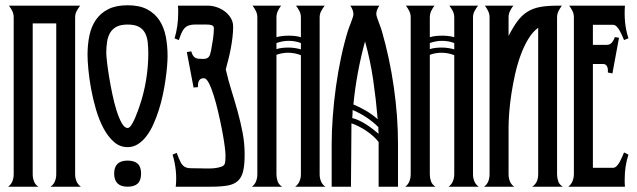

<svg xmlns="http://www.w3.org/2000/svg" viewBox="-20 -705 2406 725"><path d="M10.7 0Q22 -8.3 26.9 -20.8Q31.7 -33.2 31.7 -46.4V-639.6Q31.7 -652.3 26.4 -663.3Q21 -674.3 13.7 -683.6H282.7Q275.4 -674.3 269.5 -663.3Q263.7 -652.3 263.7 -639.6V-46.4Q263.7 -33.2 268.8 -20.8Q273.9 -8.3 285.2 0H170.9Q182.6 -8.3 187.5 -20.8Q192.4 -33.2 192.4 -46.4V-616.7H103.5V-46.4Q103.5 -33.2 108.2 -20.5Q112.8 -7.8 125 0Z M461.9 0Q411.1 0 411.1 -49.8Q411.1 -98.6 461.9 -98.6Q486.8 -98.6 499.8 -86.9Q512.7 -75.2 512.7 -49.8Q512.7 -23.4 499.8 -11.7Q486.8 0 461.9 0ZM461.9 -685.1Q506.8 -685.1 535.9 -669.7Q564.9 -654.3 582 -628.2Q599.1 -602.1 606 -567.1Q612.8 -532.2 612.8 -493.2Q612.8 -477.5 610.8 -454.3Q608.9 -431.2 605 -404.1Q601.1 -377 595 -347.7Q588.9 -318.4 579.8 -290Q570.8 -261.7 559.3 -236.1Q547.9 -210.4 533.2 -191.2Q518.6 -171.9 500.7 -160.6Q482.9 -149.4 461.9 -149.4Q432.6 -149.4 410.2 -169.2Q387.7 -189 370.8 -220.7Q354 -252.4 342.5 -291.5Q331.1 -330.6 324 -369.4Q316.9 -408.2 313.7 -442.4Q310.5 -476.6 310.5 -498Q310.5 -536.6 317.6 -570.8Q324.7 -605 342.3 -630.4Q359.9 -655.8 388.9 -670.4Q418 -685.1 461.9 -685.1ZM540 -502.9Q540 -525.4 537.8 -545.4Q535.6 -565.4 527.8 -580.3Q520 -595.2 504.4 -603.8Q488.8 -612.3 461.9 -612.3Q436 -612.3 420.2 -604Q404.3 -595.7 395.8 -581.1Q387.2 -566.4 384.3 -546.9Q381.3 -527.3 381.3 -504.9Q381.3 -496.1 384 -471.7Q386.7 -447.3 391.8 -415.8Q397 -384.3 404.1 -350.1Q411.1 -315.9 420.2 -287.4Q429.2 -258.8 439.7 -240.2Q450.2 -221.7 461.9 -221.7Q468.8 -221.7 476.1 -232.9Q483.4 -244.1 489.5 -258.3Q495.6 -272.5 500.5 -286.1Q505.4 -299.8 506.8 -304.2Q522.9 -350.1 531.5 -402.1Q540 -454.1 540 -502.9Z M832.5 -442.9Q841.8 -402.3 854 -363.3Q866.2 -324.2 877.2 -284.7Q888.2 -245.1 896 -204.6Q903.8 -164.1 903.8 -121.1Q903.8 -81.5 897.9 -57.9Q892.1 -34.2 877.4 -21.2Q862.8 -8.3 838.1 -4.2Q813.5 0 775.9 0H643.6Q647 -30.8 643.8 -61Q640.6 -91.3 631.8 -121.1L647 -127.9Q655.8 -105 661.9 -93Q668 -81.1 676.5 -75.7Q685.1 -70.3 698.7 -69.8Q712.4 -69.3 736.3 -69.3Q744.1 -69.3 759 -68.8Q773.9 -68.4 789.1 -69.8Q804.2 -71.3 816.2 -75.7Q828.1 -80.1 829.6 -89.8Q831.1 -97.2 831.3 -105.2Q831.5 -113.3 831.5 -120.6Q831.5 -130.4 828.1 -155.8Q824.7 -181.2 818.6 -213.1Q812.5 -245.1 804.4 -279.8Q796.4 -314.5 787.4 -343.5Q778.3 -372.6 768.8 -391.1Q759.3 -409.7 750 -409.7Q737.3 -409.7 732.4 -401.6Q727.5 -393.6 727.5 -382.3V-376L710.9 -374.5L685.5 -508.3L702.1 -511.2Q705.1 -501 708.7 -495.4Q712.4 -489.7 717.5 -486.8Q722.7 -483.9 729.5 -483.2Q736.3 -482.4 746.1 -482.4Q754.4 -482.4 759.8 -484.4Q765.1 -486.3 768.3 -490.2Q771.5 -494.1 773.4 -500Q775.4 -505.9 776.9 -513.7Q780.8 -533.7 784.2 -556.6Q787.6 -579.6 787.6 -599.6Q787.6 -604.5 784.4 -606.9Q781.2 -609.4 776.9 -610.6Q772.5 -611.8 767.6 -612.1Q762.7 -612.3 759.3 -612.3Q733.4 -612.3 716.8 -612.3Q700.2 -612.3 689.2 -607.4Q678.2 -602.5 670.7 -590.3Q663.1 -578.1 655.3 -553.7L639.2 -560.1Q646 -583 649.4 -606.7Q652.8 -630.4 652.8 -655.3Q652.8 -662.6 652.8 -669.7Q652.8 -676.8 651.9 -683.6H765.1Q781.2 -683.6 798.1 -678Q814.9 -672.4 828.9 -661.9Q842.8 -651.4 851.6 -636.7Q860.4 -622.1 860.4 -604Q860.4 -585 857.9 -564.2Q855.5 -543.5 851.6 -522.7Q847.7 -502 842.5 -481.4Q837.4 -460.9 832.5 -442.9Z M931.2 0Q942.4 -8.3 947 -20.8Q951.7 -33.2 951.7 -46.4V-639.6Q951.7 -652.3 946.3 -663.3Q940.9 -674.3 933.6 -683.6H1041.5Q1034.2 -674.3 1029.1 -663.3Q1023.9 -652.3 1023.9 -639.6V-564.5Q1035.2 -567.9 1046.6 -569.1Q1058.1 -570.3 1070.3 -570.3Q1081.5 -570.3 1093.3 -569.1Q1105 -567.9 1116.2 -564.5V-639.6Q1116.2 -652.3 1110.6 -663.3Q1105 -674.3 1097.7 -683.6H1206.1Q1198.7 -674.3 1192.9 -663.3Q1187 -652.3 1187 -639.6V-46.4Q1187 -33.2 1191.9 -20.8Q1196.8 -8.3 1208.5 0H1094.7Q1106 -8.3 1111.1 -20.8Q1116.2 -33.2 1116.2 -46.4V-496.6Q1092.3 -505.9 1068.4 -505.9Q1057.1 -505.9 1045.7 -503.9Q1034.2 -502 1023.9 -498V-46.4Q1023.9 -33.2 1028.3 -20.5Q1032.7 -7.8 1045.4 0ZM1116.2 -542.5Q1094.2 -550.8 1070.3 -550.8Q1047.4 -550.8 1023.9 -542.5V-519.5Q1034.2 -522.9 1046.1 -524.2Q1058.1 -525.4 1069.3 -525.4Q1092.8 -525.4 1116.2 -518.6Z M1412.6 -683.6Q1407.7 -676.8 1404.3 -668.7Q1400.9 -660.6 1400.9 -652.3Q1400.9 -647.9 1403.6 -639.6Q1406.2 -631.3 1409.7 -622.1Q1413.1 -612.8 1416.5 -603.8Q1419.9 -594.7 1421.4 -589.4Q1451.2 -486.8 1467 -376.7Q1482.9 -266.6 1482.9 -160.2V0H1409.7V-168.9Q1401.4 -179.7 1389.2 -190.7Q1377 -201.7 1362.8 -211.2Q1348.6 -220.7 1334 -228Q1319.3 -235.4 1307.1 -239.3Q1307.1 -178.7 1306.2 -119.6Q1305.2 -60.5 1305.2 0H1232.4V-160.2Q1232.4 -210 1236.6 -265.4Q1240.7 -320.8 1248.5 -377.2Q1256.3 -433.6 1267.8 -487.8Q1279.3 -542 1293.9 -589.4Q1295.4 -594.2 1298.8 -603Q1302.2 -611.8 1305.7 -621.1Q1309.1 -630.4 1311.8 -638.4Q1314.5 -646.5 1314.5 -650.9Q1314.5 -660.2 1311 -668.5Q1307.6 -676.8 1302.7 -683.6ZM1406.2 -254.9Q1399.9 -329.1 1389.2 -403.1Q1378.4 -477.1 1358.4 -548.8Q1342.3 -489.7 1331.3 -430.4Q1320.3 -371.1 1314.5 -310.5Q1339.4 -300.3 1362.5 -286.6Q1385.7 -272.9 1406.2 -254.9ZM1311.5 -289.6Q1311.5 -273.9 1310.1 -259.3Q1323.7 -255.9 1336.9 -249.5Q1350.1 -243.2 1362.8 -235.1Q1375.5 -227.1 1387.2 -218Q1398.9 -209 1409.7 -199.7Q1408.7 -206.1 1408.7 -212.6Q1408.7 -219.2 1408.7 -225.1Q1366.7 -266.6 1311.5 -289.6Z M1510.3 0Q1521.5 -8.3 1526.1 -20.8Q1530.8 -33.2 1530.8 -46.4V-639.6Q1530.8 -652.3 1525.4 -663.3Q1520 -674.3 1512.7 -683.6H1620.6Q1613.3 -674.3 1608.2 -663.3Q1603 -652.3 1603 -639.6V-564.5Q1614.3 -567.9 1625.7 -569.1Q1637.2 -570.3 1649.4 -570.3Q1660.6 -570.3 1672.4 -569.1Q1684.1 -567.9 1695.3 -564.5V-639.6Q1695.3 -652.3 1689.7 -663.3Q1684.1 -674.3 1676.8 -683.6H1785.2Q1777.8 -674.3 1772 -663.3Q1766.1 -652.3 1766.1 -639.6V-46.4Q1766.1 -33.2 1771 -20.8Q1775.9 -8.3 1787.6 0H1673.8Q1685.1 -8.3 1690.2 -20.8Q1695.3 -33.2 1695.3 -46.4V-496.6Q1671.4 -505.9 1647.5 -505.9Q1636.2 -505.9 1624.8 -503.9Q1613.3 -502 1603 -498V-46.4Q1603 -33.2 1607.4 -20.5Q1611.8 -7.8 1624.5 0ZM1695.3 -542.5Q1673.3 -550.8 1649.4 -550.8Q1626.5 -550.8 1603 -542.5V-519.5Q1613.3 -522.9 1625.2 -524.2Q1637.2 -525.4 1648.4 -525.4Q1671.9 -525.4 1695.3 -518.6Z M1807.6 0Q1819.3 -8.3 1824 -20.8Q1828.6 -33.2 1828.6 -46.4V-639.6Q1828.6 -652.3 1823.2 -663.3Q1817.9 -674.3 1811 -683.6H1918.5Q1911.1 -674.3 1905.8 -663.3Q1900.4 -652.3 1900.4 -639.6V-569.3Q1917.5 -603 1934.1 -625.2Q1950.7 -647.5 1971.2 -660.4Q1991.7 -673.3 2018.8 -678.5Q2045.9 -683.6 2083.5 -683.6H2101.6Q2094.7 -674.3 2089.1 -663.3Q2083.5 -652.3 2083.5 -639.6V-46.4Q2083.5 -33.2 2087.9 -20.5Q2092.3 -7.8 2105 0H1989.7Q2002 -8.3 2007.1 -20.3Q2012.2 -32.2 2012.2 -46.4V-600.1Q1991.2 -585 1974.9 -557.9Q1958.5 -530.8 1946 -496.8Q1933.6 -462.9 1925 -424.8Q1916.5 -386.7 1910.9 -349.9Q1905.3 -313 1902.8 -279.8Q1900.4 -246.6 1900.4 -223.1V-46.4Q1900.4 -33.2 1905.3 -20.5Q1910.2 -7.8 1921.9 0Z M2126 0Q2137.2 -8.8 2142.1 -21.5Q2147 -34.2 2147 -47.9V-640.6Q2147 -652.8 2141.6 -663.6Q2136.2 -674.3 2129.4 -683.6H2339.8Q2337.4 -652.8 2340.3 -621.6Q2343.3 -590.3 2353 -560.5L2336.4 -553.7Q2334 -559.6 2329.8 -569.1Q2325.7 -578.6 2320.6 -588.1Q2315.4 -597.7 2308.8 -604.5Q2302.2 -611.3 2294.4 -611.3H2218.8V-535.6H2271Q2283.7 -535.6 2291 -544.9Q2298.3 -554.2 2301.8 -564.9L2317.4 -562.5L2292.5 -427.7L2275.4 -431.2Q2275.9 -436 2275.4 -441.7Q2274.9 -447.3 2273.2 -452.1Q2271.5 -457 2267.6 -460.2Q2263.7 -463.4 2257.3 -463.4H2218.8V-71.3H2294.4Q2302.2 -71.3 2308.8 -78.1Q2315.4 -85 2320.6 -94.5Q2325.7 -104 2329.8 -113.8Q2334 -123.5 2336.4 -129.4L2353 -121.1Q2345.7 -99.1 2342.3 -75.7Q2338.9 -52.2 2338.9 -28.8Q2338.9 -21.5 2338.9 -14.6Q2338.9 -7.8 2339.8 0Z"/></svg>

Font: XAYAX
Style: Regular
Weight: 400
Designer: Peter Wiegel
Foundry: Peter Wiegel
Version: Version 1.000 2009 initial release